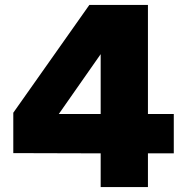

<svg xmlns="http://www.w3.org/2000/svg" viewBox="-20 -760 766 780"><path d="M581 -297H686V-137H581V0H389V-137L34 -138V-302L343 -740H581ZM389 -540 219 -297H389Z"/></svg>

Font: Be Vietnam Black
Style: Regular
Weight: 900
Designer: Lam Bao; Tony Le; Vietanh Nguyen
Foundry: Yellow Type Foundry
Version: Version 5.000